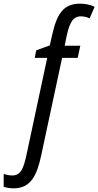

<svg xmlns="http://www.w3.org/2000/svg" viewBox="-140 -785 535 1045"><path d="M-65 240C30 240 62 164 84 62L198 -470H283L297 -536H212L223 -590C239 -663 258 -696 300 -696C317 -696 333 -692 348 -685L375 -748C354 -759 324 -765 296 -765C204 -765 169 -709 143 -591L131 -538L57 -511L49 -470H117L5 54C-11 128 -25 170 -73 170C-90 170 -106 166 -120 162V232C-103 237 -86 240 -65 240Z"/></svg>

Font: Noto Sans Condensed
Style: Italic
Weight: 400
Width: 3
Italic angle: -12°
Designer: Monotype Design Team
Foundry: Monotype Imaging Inc.
Version: Version 2.013